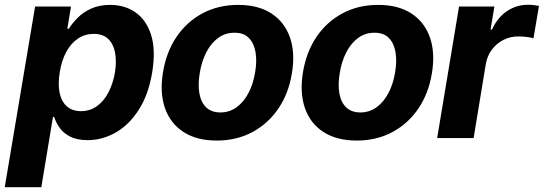

<svg xmlns="http://www.w3.org/2000/svg" viewBox="-55 -573 2258 797"><path d="M-35.3 204.1 90.7 -545.9H239.7L224.5 -453.7H230.8Q244.5 -476.1 267.2 -499Q289.8 -522 323.5 -537.4Q357.2 -552.7 402.8 -552.7Q462.6 -552.7 507.4 -521.7Q552.1 -490.6 572.1 -428.3Q592 -365.9 576.7 -272.1Q561.6 -181 521.7 -118.3Q481.8 -55.6 426.3 -23.5Q370.8 8.6 308.3 8.8Q264.6 8.6 236.3 -5.9Q208 -20.4 192.4 -42.7Q176.8 -64.9 170 -87.5H164.9L116.5 204.1ZM281 -111.5Q318.3 -111.7 346.9 -132.1Q375.6 -152.4 394.8 -188.8Q414 -225.2 422.2 -272.5Q429.5 -319.8 422.4 -355.8Q415.3 -391.8 393.4 -412.1Q371.5 -432.4 334.1 -432.4Q297.5 -432.4 268.3 -412.7Q239.2 -393 219.9 -357.2Q200.6 -321.4 192.9 -272.5Q185 -224.1 192.4 -188Q199.9 -151.9 222.2 -131.8Q244.5 -111.7 281 -111.5Z M844.8 10.5Q761.2 10.4 706.5 -25.2Q651.8 -60.8 629.7 -124.6Q607.6 -188.3 621.6 -273Q635.3 -357 677.7 -419.9Q720.2 -482.7 785.8 -517.7Q851.5 -552.7 933.9 -552.7Q1017 -552.7 1071.6 -517.1Q1126.3 -481.5 1148.6 -417.6Q1170.9 -353.7 1156.7 -268.8Q1143.3 -185.2 1100.5 -122.3Q1057.8 -59.5 992.4 -24.6Q927.1 10.4 844.8 10.5ZM859.9 -106.2Q898.1 -106.4 927.7 -128.2Q957.3 -150 977 -187.8Q996.6 -225.7 1004.2 -273.6Q1012.1 -320.9 1005.5 -357.9Q998.8 -394.8 977.3 -416.1Q955.9 -437.4 918.5 -437.1Q880.4 -437.4 850.5 -415.4Q820.7 -393.5 801.2 -355.5Q781.7 -317.6 774.1 -269.3Q766.2 -222.6 772.6 -185.6Q779 -148.6 800.7 -127.5Q822.5 -106.4 859.9 -106.2Z M1425.9 10.5Q1342.3 10.4 1287.5 -25.2Q1232.8 -60.8 1210.7 -124.6Q1188.7 -188.3 1202.6 -273Q1216.3 -357 1258.8 -419.9Q1301.3 -482.7 1366.9 -517.7Q1432.5 -552.7 1514.9 -552.7Q1598 -552.7 1652.7 -517.1Q1707.3 -481.5 1729.6 -417.6Q1752 -353.7 1737.8 -268.8Q1724.3 -185.2 1681.6 -122.3Q1638.9 -59.5 1573.5 -24.6Q1508.1 10.4 1425.9 10.5ZM1440.9 -106.2Q1479.2 -106.4 1508.8 -128.2Q1538.4 -150 1558 -187.8Q1577.6 -225.7 1585.3 -273.6Q1593.2 -320.9 1586.5 -357.9Q1579.9 -394.8 1558.4 -416.1Q1536.9 -437.4 1499.5 -437.1Q1461.4 -437.4 1431.6 -415.4Q1401.8 -393.5 1382.3 -355.5Q1362.8 -317.6 1355.2 -269.3Q1347.3 -222.6 1353.7 -185.6Q1360.1 -148.6 1381.8 -127.5Q1403.5 -106.4 1440.9 -106.2Z M1759.7 0 1850.5 -545.9H1997.2L1981.3 -450H1987.2Q2010.4 -501.1 2050.1 -527.2Q2089.8 -553.3 2135.4 -553.1Q2147 -553.3 2159.4 -552.1Q2171.9 -550.8 2182.3 -548.6L2159.5 -413.9Q2149.4 -417.5 2131 -419.7Q2112.6 -421.9 2096.4 -421.7Q2063.6 -421.9 2035.1 -407.5Q2006.5 -393.1 1987.2 -367.5Q1967.9 -342 1961.8 -308.4L1911 0Z"/></svg>

Font: Inter Tight
Style: Italic
Weight: 400
Italic angle: -9.39999°
Designer: Rasmus Andersson
Foundry: rsms
Version: Version 3.002